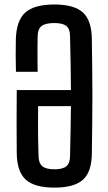

<svg xmlns="http://www.w3.org/2000/svg" viewBox="-20 -827 480 854"><path d="M222.5 7.5Q133.5 7.5 94.5 -28Q55.5 -63.5 54.5 -145.5Q53.5 -218 53.8 -284.2Q54 -350.5 54.5 -426.5H295.5Q295.5 -484 294.2 -542.5Q293 -601 291.5 -668Q291 -699 274.8 -711.8Q258.5 -724.5 221.5 -724.5Q183 -724.5 165.8 -711.8Q148.5 -699 147.5 -668Q147 -643 146.8 -615.5Q146.5 -588 146.8 -560.5Q147 -533 147.5 -507.5H51Q50 -548.5 49.8 -580.8Q49.5 -613 50.5 -653.5Q53 -736 92.8 -771.5Q132.5 -807 221.5 -807Q310 -807 348.8 -771.5Q387.5 -736 388.5 -653.5Q389.5 -584 390.2 -521.8Q391 -459.5 391 -399.2Q391 -339 390.2 -276.5Q389.5 -214 388.5 -144.5Q388 -63 349.2 -27.8Q310.5 7.5 222.5 7.5ZM222.5 -74Q258.5 -74 274.8 -87.2Q291 -100.5 291.5 -131Q293 -192.5 294 -247.5Q295 -302.5 295.5 -355H149.5Q149.5 -315.5 149.2 -280.5Q149 -245.5 149.5 -209.5Q150 -173.5 151.5 -131Q152.5 -100.5 168.8 -87.2Q185 -74 222.5 -74Z"/></svg>

Font: Big Shoulders Text Thin SemiBold
Style: Regular
Weight: 600
Version: Version 2.002